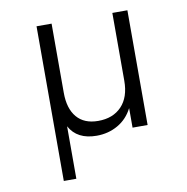

<svg xmlns="http://www.w3.org/2000/svg" viewBox="-76 -561 781 804"><g transform="rotate(-10 315.0 -159.0)"><path d="M131.3 169.9V-487.8H195.3V-193.8Q195.3 -126.5 226.6 -89.6Q257.8 -52.7 317.4 -52.7Q380.4 -52.7 417 -91.1Q453.6 -129.4 453.6 -199.7V-487.8H517.6V0H453.6V-83Q431.2 -39.1 390.6 -15.9Q350.1 7.3 300.3 7.3Q217.3 7.3 184.6 -53.2V169.9Z"/></g></svg>

Font: HK Grotesk Legacy
Style: Regular
Weight: 400
Designer: Alfredo Marco Pradil
Foundry: Hanken Design Co.
Version: Version 2.022;PS 002.022;hotconv 1.0.88;makeotf.lib2.5.64775